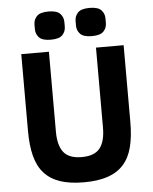

<svg xmlns="http://www.w3.org/2000/svg" viewBox="-61 -962 815 1024"><g transform="rotate(-5 347.0 -450.0)"><path d="M221 -698V-270Q221 -196 250 -159.5Q279 -123 347 -123Q415 -123 444 -159.5Q473 -196 473 -270V-698H621V-286Q621 -209 606.5 -152.5Q592 -96 559 -59.5Q526 -23 474 -5.5Q422 12 347 12Q272 12 220 -5.5Q168 -23 135 -59.5Q102 -96 87.5 -152.5Q73 -209 73 -286V-698ZM237 -761Q192 -761 174.5 -779.5Q157 -798 157 -824V-849Q157 -875 174.5 -893.5Q192 -912 237 -912Q282 -912 299.5 -893.5Q317 -875 317 -849V-824Q317 -798 299.5 -779.5Q282 -761 237 -761ZM457 -761Q412 -761 394.5 -779.5Q377 -798 377 -824V-849Q377 -875 394.5 -893.5Q412 -912 457 -912Q502 -912 519.5 -893.5Q537 -875 537 -849V-824Q537 -798 519.5 -779.5Q502 -761 457 -761Z"/></g></svg>

Font: IBM Plex Sans Thai
Style: Bold
Weight: 700
Designer: Mike Abbink, Paul van der Laan, Pieter van Rosmalen, Ben Mitchell, Mark Frömberg
Foundry: Bold Monday
Version: Version 1.2